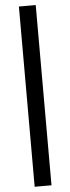

<svg xmlns="http://www.w3.org/2000/svg" viewBox="-66 -839 400 1091"><g transform="rotate(-5 134.0 -294.0)"><path d="M86 220V-808H182V220Z"/></g></svg>

Font: Encode Sans Semi Expanded Medium
Style: Regular
Weight: 500
Width: 6
Designer: Multiple Designers
Foundry: Impallari Type
Version: Version 3.000; ttfautohint (v1.8.3) -l 8 -r 50 -G 200 -x 14 